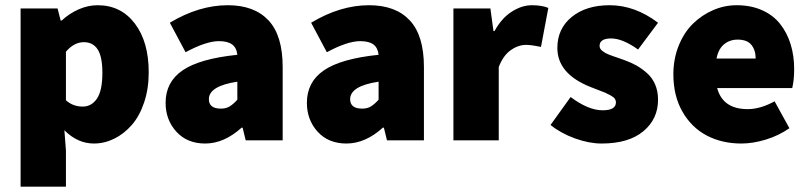

<svg xmlns="http://www.w3.org/2000/svg" viewBox="-20 -532 3067 728"><path d="M58.1 175.8V-500H198.2L210 -454.1H213.9Q242.7 -481 278.3 -496.6Q314 -512.2 350.1 -512.2Q438.5 -512.2 491.2 -442.9Q543.9 -373.5 543.9 -257.8Q543.9 -195.3 526.4 -143.3Q508.8 -91.3 479.5 -57.9Q450.2 -24.4 413.1 -6.1Q376 12.2 335.9 12.2Q274.4 12.2 224.1 -38.1L230 38.1V175.8ZM230 -151.9Q256.3 -127.9 293.9 -127.9Q327.1 -127.9 347.7 -158.2Q368.2 -188.5 368.2 -255.9Q368.2 -316.4 350.6 -344.2Q333 -372.1 297.9 -372.1Q260.7 -372.1 230 -335.9Z M607.9 -142.1Q607.9 -221.2 672.6 -265.4Q737.3 -309.6 879.9 -324.2Q877 -351.1 860.1 -363.5Q843.3 -376 810.1 -376Q761.7 -376 683.6 -334L624 -445.8Q734.4 -512.2 843.8 -512.2Q944.3 -512.2 998 -454.8Q1051.8 -397.5 1051.8 -277.8V0H911.6L899.9 -47.9H896Q829.6 12.2 757.8 12.2Q689.5 12.2 648.7 -32.7Q607.9 -77.6 607.9 -142.1ZM772 -155.8Q772 -120.1 817.9 -120.1Q836.9 -120.1 850.6 -128.4Q864.3 -136.7 879.9 -153.8V-222.2Q772 -206.1 772 -155.8Z M1143.6 -142.1Q1143.6 -221.2 1208.3 -265.4Q1272.9 -309.6 1415.5 -324.2Q1412.6 -351.1 1395.8 -363.5Q1378.9 -376 1345.7 -376Q1297.4 -376 1219.2 -334L1159.7 -445.8Q1270 -512.2 1379.4 -512.2Q1480 -512.2 1533.7 -454.8Q1587.4 -397.5 1587.4 -277.8V0H1447.3L1435.5 -47.9H1431.6Q1365.2 12.2 1293.5 12.2Q1225.1 12.2 1184.3 -32.7Q1143.6 -77.6 1143.6 -142.1ZM1307.6 -155.8Q1307.6 -120.1 1353.5 -120.1Q1372.6 -120.1 1386.2 -128.4Q1399.9 -136.7 1415.5 -153.8V-222.2Q1307.6 -206.1 1307.6 -155.8Z M1699.2 0V-500H1839.4L1851.1 -414.1H1855Q1881.3 -462.4 1919.7 -487.3Q1958 -512.2 1997.1 -512.2Q2034.2 -512.2 2059.1 -502L2031.2 -354Q1995.1 -361.8 1975.1 -361.8Q1944.8 -361.8 1916.3 -341.6Q1887.7 -321.3 1871.1 -277.8V0Z M2067.4 -58.1 2143.6 -164.1Q2210.9 -113.8 2265.1 -113.8Q2315.4 -113.8 2315.4 -144Q2315.4 -151.4 2311 -157.7Q2306.6 -164.1 2294.9 -170.4Q2283.2 -176.8 2275.4 -180.2Q2267.6 -183.6 2247.3 -191.2Q2227.1 -198.7 2219.2 -202.1Q2093.3 -252 2093.3 -350.1Q2093.3 -423.3 2147.9 -467.8Q2202.6 -512.2 2291.5 -512.2Q2387.2 -512.2 2475.1 -445.8L2399.4 -344.2Q2340.8 -386.2 2297.4 -386.2Q2253.4 -386.2 2253.4 -357.9Q2253.4 -352.5 2255.9 -347.9Q2258.3 -343.3 2263.7 -339.1Q2269 -335 2274.4 -331.8Q2279.8 -328.6 2289.6 -324.7Q2299.3 -320.8 2306.6 -318.4Q2314 -315.9 2326.7 -311.5Q2339.4 -307.1 2347.2 -304.2Q2373 -294.9 2393.1 -283.7Q2413.1 -272.5 2433.1 -254.9Q2453.1 -237.3 2464.1 -211.7Q2475.1 -186 2475.1 -153.8Q2475.1 -80.6 2419.2 -34.2Q2363.3 12.2 2261.2 12.2Q2213.4 12.2 2159.7 -7.3Q2106 -26.9 2067.4 -58.1Z M2533.2 -250Q2533.2 -309.1 2553.5 -359.1Q2573.7 -409.2 2607.4 -442.1Q2641.1 -475.1 2684.1 -493.7Q2727.1 -512.2 2772.9 -512.2Q2827.1 -512.2 2869.4 -493.4Q2911.6 -474.6 2938 -441.2Q2964.4 -407.7 2977.8 -364.3Q2991.2 -320.8 2991.2 -270Q2991.2 -228.5 2983.9 -198.2H2699.2Q2720.7 -118.2 2814.9 -118.2Q2863.3 -118.2 2917 -147.9L2973.1 -45.9Q2933.6 -18.1 2884.3 -2.9Q2835 12.2 2791 12.2Q2717.3 12.2 2659.4 -18.3Q2601.6 -48.8 2567.4 -108.9Q2533.2 -168.9 2533.2 -250ZM2696.8 -310.1H2845.2Q2845.2 -341.8 2829.1 -361.8Q2813 -381.8 2776.9 -381.8Q2746.6 -381.8 2725.1 -363.8Q2703.6 -345.7 2696.8 -310.1Z"/></svg>

Font: Source Sans Pro Black
Style: Regular
Weight: 900
Designer: Paul D. Hunt
Foundry: Adobe Systems Incorporated
Version: Version 2.020;PS 2.0;hotconv 1.0.86;makeotf.lib2.5.63406